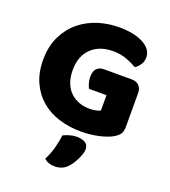

<svg xmlns="http://www.w3.org/2000/svg" viewBox="-156 -736 976 1104"><g transform="rotate(20 332.0 -183.5)"><path d="M614 -99Q614 -68 603 -53Q592 -38 568 -24Q554 -16 533 -8.5Q512 -1 487 4.5Q462 10 434.5 13Q407 16 380 16Q308 16 245 -3.5Q182 -23 135.5 -62.5Q89 -102 62 -161Q35 -220 35 -298Q35 -380 64.5 -441Q94 -502 142.5 -542.5Q191 -583 253.5 -603Q316 -623 382 -623Q477 -623 532.5 -592.5Q588 -562 588 -513Q588 -487 575 -468Q562 -449 545 -438Q520 -453 482.5 -467.5Q445 -482 398 -482Q314 -482 264.5 -434Q215 -386 215 -301Q215 -255 228.5 -221.5Q242 -188 265 -166.5Q288 -145 318 -134.5Q348 -124 382 -124Q404 -124 421 -128Q438 -132 447 -137V-231H340Q334 -242 328.5 -260Q323 -278 323 -298Q323 -334 339.5 -350Q356 -366 382 -366H551Q581 -366 597.5 -349.5Q614 -333 614 -303ZM384 223Q367 241 347.5 248.5Q328 256 305 256Q267 256 241 233Q262 191 272.5 151.5Q283 112 288 73Q304 65 325.5 58.5Q347 52 369 52Q401 52 421 64Q441 76 441 104Q441 116 435.5 132.5Q430 149 422 165.5Q414 182 404 197.5Q394 213 384 223Z"/></g></svg>

Font: Baloo Bhai
Style: Regular
Weight: 400
Designer: Supriya Tembe, Noopur Datye and Ek Type
Foundry: Ek Type
Version: Version 1.443;PS 1.000;hotconv 16.6.51;makeotf.lib2.5.65220;